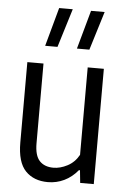

<svg xmlns="http://www.w3.org/2000/svg" viewBox="-56 -849 595 900"><g transform="rotate(5 241.0 -399.0)"><path d="M59 -164.5V-542.5H135V-167.5Q135 -109.5 158.2 -84.8Q181.5 -60 223.5 -60Q255.5 -60 289.2 -77.5Q323 -95 343 -131V-542.5H419V0H355L349 -59H344Q316 -25 280 -7.8Q244 9.5 203.5 9.5Q137 9.5 98 -31Q59 -71.5 59 -164.5ZM135.5 -626 185.5 -808H249.5L193.5 -626ZM285 -626 335.5 -808H399.5L343.5 -626Z"/></g></svg>

Font: Encode Sans Condensed
Style: Regular
Weight: 400
Width: 3
Designer: Multiple Designers
Foundry: Impallari Type
Version: Version 2.000